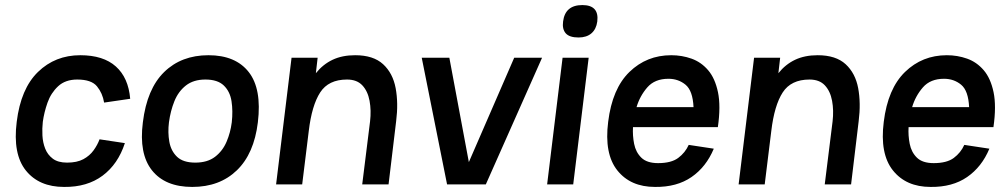

<svg xmlns="http://www.w3.org/2000/svg" viewBox="-20 -728 3978 758"><path d="M233 10Q134 10 82 -55Q30 -120 46 -247Q62 -378 130 -444Q198 -510 297 -510Q388 -510 437.5 -465.5Q487 -421 494 -338L391 -323Q385 -360 363 -387Q341 -414 285 -414Q238 -414 209.5 -387.5Q181 -361 167.5 -322.5Q154 -284 149 -247Q146 -221 147.5 -193Q149 -165 158.5 -141Q168 -117 188.5 -101.5Q209 -86 245 -86Q284 -86 309 -99.5Q334 -113 349.5 -134.5Q365 -156 373 -178L473 -163Q446 -80 385 -34.5Q324 11 233 10Z M544 -245Q560 -377 628 -443.5Q696 -510 803 -510Q910 -510 962 -443.5Q1014 -377 998 -245Q983 -121 915 -55.5Q847 10 739 10Q632 10 580 -55.5Q528 -121 544 -245ZM751 -86Q799 -86 829 -109Q859 -132 874.5 -168.5Q890 -205 895 -245Q900 -290 894 -328.5Q888 -367 863.5 -390.5Q839 -414 791 -414Q744 -414 714 -390.5Q684 -367 668.5 -328.5Q653 -290 647 -245Q642 -205 648.5 -168.5Q655 -132 679 -109Q703 -86 751 -86Z M1070 0 1131 -500H1234L1227 -439Q1255 -474 1293 -492Q1331 -510 1382 -510Q1454 -510 1492.5 -474.5Q1531 -439 1542 -380Q1553 -321 1544 -250L1514 0H1410L1441 -249Q1446 -292 1439 -330Q1432 -368 1410.5 -391Q1389 -414 1350 -414Q1277 -414 1244 -363Q1211 -312 1199 -211L1173 0Z M1745 0 1645 -500H1754L1831 -88L2010 -500H2120L1898 0Z M2203 -643Q2211 -708 2279 -708Q2346 -708 2338 -643Q2334 -613 2315 -596.5Q2296 -580 2264 -580Q2228 -580 2213.5 -596.5Q2199 -613 2203 -643ZM2201 -500H2304L2243 0H2140Z M2699 -156 2798 -141Q2768 -69 2710 -29Q2652 11 2566 10Q2469 10 2417 -55.5Q2365 -121 2381 -247Q2397 -378 2465 -444Q2533 -510 2630 -510Q2672 -510 2710 -496.5Q2748 -483 2775.5 -451Q2803 -419 2814.5 -364Q2826 -309 2814 -226H2479Q2477 -193 2483.5 -160Q2490 -127 2512 -105.5Q2534 -84 2578 -84Q2630 -84 2657.5 -104.5Q2685 -125 2699 -156ZM2619 -417Q2565 -417 2535.5 -383Q2506 -349 2493 -305H2718Q2715 -370 2686.5 -393.5Q2658 -417 2619 -417Z M2896 0 2957 -500H3060L3053 -439Q3081 -474 3119 -492Q3157 -510 3208 -510Q3280 -510 3318.5 -474.5Q3357 -439 3368 -380Q3379 -321 3370 -250L3340 0H3236L3267 -249Q3272 -292 3265 -330Q3258 -368 3236.5 -391Q3215 -414 3176 -414Q3103 -414 3070 -363Q3037 -312 3025 -211L2999 0Z M3787 -156 3886 -141Q3856 -69 3798 -29Q3740 11 3654 10Q3557 10 3505 -55.5Q3453 -121 3469 -247Q3485 -378 3553 -444Q3621 -510 3718 -510Q3760 -510 3798 -496.5Q3836 -483 3863.5 -451Q3891 -419 3902.5 -364Q3914 -309 3902 -226H3567Q3565 -193 3571.5 -160Q3578 -127 3600 -105.5Q3622 -84 3666 -84Q3718 -84 3745.5 -104.5Q3773 -125 3787 -156ZM3707 -417Q3653 -417 3623.5 -383Q3594 -349 3581 -305H3806Q3803 -370 3774.5 -393.5Q3746 -417 3707 -417Z"/></svg>

Font: Haskoy SemiBold
Style: Italic
Weight: 600
Designer: Ertekin Erdin
Foundry: Ertekin Erdin
Version: Version 2.000; ttfautohint (v1.8.4.7-5d5b)